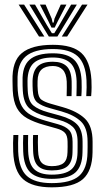

<svg xmlns="http://www.w3.org/2000/svg" viewBox="-20 -803 453 832"><path d="M204.2 -64.5Q164.5 -64.5 144.9 -83.4Q125.2 -102.2 123.5 -149Q123 -163.8 122.8 -183.4Q122.5 -203 123.5 -218H144.8Q144 -203.5 144.1 -186.9Q144.2 -170.2 145 -149.8Q146.2 -113.2 160.4 -98.1Q174.5 -83 204.2 -83Q239.8 -83 255.8 -96.8Q271.8 -110.5 272.5 -143.2Q273 -157.2 273 -166.8Q273 -176.2 272.8 -189Q272.5 -215.5 261.2 -227.5Q250 -239.5 225.8 -246.2L170.5 -261.8Q126.8 -274 97.6 -290.5Q68.5 -307 53.1 -335.1Q37.8 -363.2 35.2 -410.2Q34.8 -423.5 34.6 -433.1Q34.5 -442.8 34.2 -453.2Q31.8 -537.8 74.9 -573.2Q118 -608.8 209.2 -608.8Q294 -608.8 332.6 -573.4Q371.2 -538 376.2 -456.8Q377 -444.5 376.9 -424.8Q376.8 -405 375 -386.5H353.8Q355.2 -404.8 355.4 -424.6Q355.5 -444.5 354.8 -455.5Q351 -527.2 317 -558.9Q283 -590.5 209.2 -590.5Q128 -590.5 91 -558.1Q54 -525.8 56 -452.5Q56 -442.5 56 -432.6Q56 -422.8 57 -410.2Q60.2 -367.5 74.4 -343Q88.5 -318.5 113.9 -304.6Q139.2 -290.8 176.2 -280.2L231 -264.8Q264.2 -255.5 279.4 -239.4Q294.5 -223.2 294.5 -189Q294.5 -174.8 294.6 -166.1Q294.8 -157.5 294.2 -142.8Q293.5 -101.8 272.9 -83.1Q252.2 -64.5 204.2 -64.5ZM204.2 -28Q142 -28 112.5 -55Q83 -82 80.5 -147.2Q79.8 -163.5 79.8 -183.8Q79.8 -204 80.8 -218H102Q101.2 -204.2 101.4 -184Q101.5 -163.8 102 -148.2Q104.2 -92.5 128.6 -69.4Q153 -46.2 204.2 -46.2Q262.8 -46.2 288.9 -68.5Q315 -90.8 316 -143Q316.2 -155.5 316.2 -165.9Q316.2 -176.2 316.2 -189Q316.2 -233.8 295.4 -253.2Q274.5 -272.8 236.2 -283.2L182.2 -298Q133.5 -311.2 107.9 -333.2Q82.2 -355.2 78.8 -409.8Q78 -421.5 77.9 -432.1Q77.8 -442.8 77.8 -452.2Q76 -515.2 107.6 -543.6Q139.2 -572 209.2 -572Q272.2 -572 301.2 -544Q330.2 -516 333.5 -454.5Q334 -444 334 -424.1Q334 -404.2 332.5 -386.5H311.2Q311.8 -404.2 312.1 -424.2Q312.5 -444.2 312 -451.5Q310 -506.5 284.8 -530.1Q259.5 -553.8 209.2 -553.8Q152.2 -553.8 126.1 -529.9Q100 -506 99.2 -452.8Q99 -440.5 99.4 -430.8Q99.8 -421 100.2 -410.5Q102.5 -364 124.4 -346Q146.2 -328 188 -316.5L241.2 -301.8Q291 -287.8 314.4 -263.5Q337.8 -239.2 337.8 -189Q337.8 -178.2 337.9 -167.4Q338 -156.5 337.5 -142.8Q336.5 -81.5 305.9 -54.8Q275.2 -28 204.2 -28ZM204.2 8.8Q120.2 8.8 80.5 -26.2Q40.8 -61.2 37.2 -145.5Q36.5 -164.8 36.6 -183.5Q36.8 -202.2 38 -218H59.5Q58.5 -204.2 58.4 -184Q58.2 -163.8 58.8 -146.2Q62 -71.5 96.5 -40.5Q131 -9.5 204.2 -9.5Q287 -9.5 322.6 -40.6Q358.2 -71.8 359.2 -142.5Q359.8 -157.2 359.6 -166Q359.5 -174.8 359.5 -189Q359.5 -249.5 330.2 -277.1Q301 -304.8 246.5 -320.2L193.8 -335Q161 -344.2 142.5 -358.4Q124 -372.5 122 -410.5Q121.5 -421.8 121.1 -431.1Q120.8 -440.5 121 -452Q122.2 -495 143 -515.2Q163.8 -535.5 209.2 -535.5Q248.8 -535.5 268.9 -515.8Q289 -496 290.5 -450.8Q291.2 -428 290 -386.5H268.8Q269.5 -405 269.5 -424Q269.5 -443 269.2 -449.8Q267.2 -485.2 251.6 -501.1Q236 -517 209.2 -517Q177.2 -517 160.4 -501.9Q143.5 -486.8 142.8 -452Q142 -430.2 143.8 -410.5Q145.8 -381.2 159.4 -371.2Q173 -361.2 199.8 -353.5L251.5 -338.8Q315.5 -320.5 348.4 -288.6Q381.2 -256.8 381.2 -189Q381.2 -174.5 381.2 -165.8Q381.2 -157 381 -142.5Q379.8 -62.8 339.5 -27Q299.2 8.8 204.2 8.8ZM60.8 -783H84.5L172.2 -644.8H149ZM107.2 -783H131.8L184.8 -691.5L205 -659H215L235.2 -691.2L288.2 -783H313L228.8 -644.8H191.5ZM153 -783H177.5L204 -722.5L207.8 -705.2H212.5L216.2 -722.5L243.2 -783H267.8L230 -710L217 -683.5H203L190.2 -710ZM335.5 -783H359.2L271 -644.8H247.8Z"/></svg>

Font: Big Shoulders Inline Text
Style: Bold
Weight: 700
Designer: Patric King
Foundry: XO Type Co
Version: Version 1.000